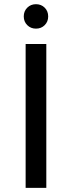

<svg xmlns="http://www.w3.org/2000/svg" viewBox="-20 -914 350 934"><path d="M104.7 -700H205.3V0H104.7ZM95.6 -834.1Q95.6 -859.7 112.6 -876.6Q129.6 -893.6 155 -893.6Q180.6 -893.6 197.5 -876.6Q214.4 -859.7 214.4 -834.1Q214.4 -808.7 197.5 -791.7Q180.6 -774.7 155 -774.7Q129.6 -774.7 112.6 -791.7Q95.6 -808.7 95.6 -834.1Z"/></svg>

Font: iiserrat Thin
Style: Regular
Weight: 100
Designer: Akira Ohta
Foundry: Akira Ohta
Version: Version 1.200;Glyphs 3.3.1 (3343)